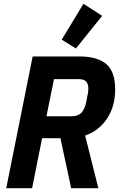

<svg xmlns="http://www.w3.org/2000/svg" viewBox="-20 -997 635 1017"><path d="M150 0H13L153 -698H401Q495 -698 542.5 -658Q590 -618 590 -523Q590 -434 547.5 -369.5Q505 -305 431 -279L501 0H357L300 -265H203ZM357 -381Q392 -381 410.5 -399Q429 -417 437 -458Q443 -487 445.5 -501.5Q448 -516 448 -526Q448 -552 436.5 -565Q425 -578 395 -578H266L226 -381ZM382 -740 307 -787 422 -977 521 -913Z"/></svg>

Font: IBM Plex Sans Cond
Style: Bold Italic
Weight: 700
Width: 3
Italic angle: -11°
Designer: Mike Abbink, Paul van der Laan, Pieter van Rosmalen
Foundry: Bold Monday
Version: Version 1.3